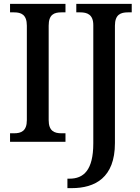

<svg xmlns="http://www.w3.org/2000/svg" viewBox="-20 -734 726 994"><path d="M32 0H319V-44H298C261 -44 232 -56 232 -112V-601C232 -659 260 -670 298 -670H319V-714H32V-670H53C89 -670 119 -659 119 -601V-112C119 -55 89 -44 53 -44H32ZM329 240H351C472 240 575 186 575 7V-601C575 -659 605 -670 642 -670H662V-714H375V-670H396C431 -670 463 -659 463 -604V8C463 147 413 191 340 191H329Z"/></svg>

Font: Noto Serif Ethiopic SemiCondensed Medium
Style: Regular
Weight: 500
Width: 4
Designer: Monotype Design Team
Foundry: Monotype Imaging Inc.
Version: Version 2.102